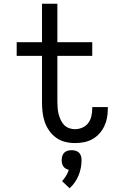

<svg xmlns="http://www.w3.org/2000/svg" viewBox="-20 -755 640 1024"><path d="M380 8Q353 8 327 1.5Q301 -5 279.5 -20.5Q258 -36 242.5 -58Q227 -80 218.5 -105Q210 -130 207 -156.5Q204 -183 204 -210V-457H69V-530H204V-735H286V-530H472V-457H286V-210Q286 -193 287.5 -177Q289 -161 293 -145.5Q297 -130 304 -115Q311 -100 322 -88.5Q333 -77 348.5 -71.5Q364 -66 380 -66Q400 -66 419.5 -74.5Q439 -83 451 -99.5Q463 -116 467.5 -136.5Q472 -157 472 -177Q472 -179 472 -180.5Q472 -182 472 -184H555Q555 -181 555 -178.5Q555 -176 555 -173Q555 -149 550.5 -125.5Q546 -102 535.5 -80.5Q525 -59 509 -41.5Q493 -24 472 -12.5Q451 -1 427.5 3.5Q404 8 380 8ZM351 249 311 211Q323 198 332.5 182.5Q342 167 347 151Q339 149 331 144.5Q323 140 318 132.5Q313 125 311 116.5Q309 108 309 99Q309 88 312 77.5Q315 67 322.5 59.5Q330 52 340.5 49Q351 46 362 46Q373 46 383.5 49Q394 52 401.5 59.5Q409 67 412 77.5Q415 88 415 99Q415 120 411 140.5Q407 161 399 180.5Q391 200 379 217.5Q367 235 351 249Z"/></svg>

Font: Iosevka Slab Extended
Style: Regular
Weight: 400
Width: 7
Monospace: yes
Designer: Belleve Invis
Foundry: Belleve Invis
Version: Version 11.1.1; ttfautohint (v1.8.3)